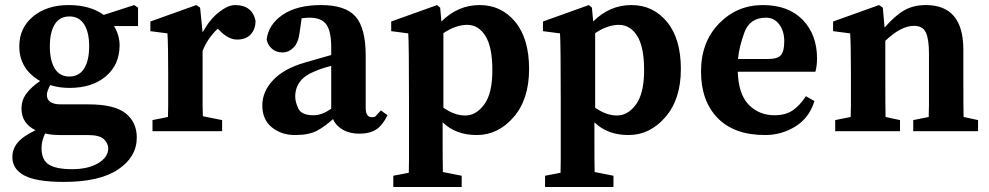

<svg xmlns="http://www.w3.org/2000/svg" viewBox="-20 -518 3903 758"><path d="M56.2 -335Q56.2 -408.2 110.8 -453.1Q165.5 -498 250.5 -498Q335.9 -498 389.2 -459L509.8 -498L524.9 -487.8V-415H430.2Q452.1 -378.9 452.1 -338.9Q452.1 -262.7 397.9 -216.8Q343.8 -170.9 253.9 -170.9Q213.9 -170.9 178.2 -182.1Q165 -156.7 165 -144Q165 -106 220.2 -106H328.1Q432.1 -106 476.1 -70.6Q520 -35.2 520 24.9Q520 101.6 446.5 150.9Q373 200.2 232.9 200.2Q124 200.2 76.4 175Q28.8 149.9 28.8 102.1Q28.8 71.3 48.8 46.1Q68.8 21 120.1 -3.9Q64.9 -31.2 64.9 -88.9Q64.9 -123 84.5 -148.9Q104 -174.8 138.2 -198.2Q56.2 -245.6 56.2 -335ZM216.8 15.1Q182.6 15.1 158.2 8.8Q144 37.6 144 66.9Q144 113.8 173.1 131.8Q202.1 149.9 264.6 149.9Q327.1 149.9 367.2 126.5Q407.2 103 407.2 67.9Q407.2 47.9 390.1 31.5Q373 15.1 326.2 15.1ZM196.3 -247.3Q215.8 -215.8 253.9 -215.8Q292 -215.8 312 -247.3Q332 -278.8 332 -335Q332 -391.1 312 -422.1Q292 -453.1 253.9 -453.1Q215.8 -453.1 196.3 -422.1Q176.8 -391.1 176.8 -335Q176.8 -278.8 196.3 -247.3Z M779.8 -106.4Q779.8 -96.2 780.8 -59.1L856.9 -43.9V0H582V-43.9L643.1 -56.2Q644 -93.3 644 -103.5V-227.5Q644 -340.8 641.1 -386.2L573.7 -395V-433.1L754.9 -498L770 -487.8L779.8 -390.1Q807.6 -440.9 843.8 -469.5Q879.9 -498 908.2 -498Q975.6 -498 988.8 -436Q988.8 -402.8 970 -382.3Q951.2 -361.8 915.5 -361.8Q879.9 -361.8 841.8 -402.8L839.8 -404.8Q799.3 -366.7 779.8 -316.9Z M1423.8 -90.8Q1423.8 -55.2 1448.7 -55.2Q1458.5 -55.2 1461.7 -58.3Q1464.8 -61.5 1483.9 -82L1509.8 -63Q1489.7 -22 1464.1 -6.1Q1438.5 9.8 1399.4 9.8Q1360.4 9.8 1333 -6.1Q1305.7 -22 1294.9 -47.9Q1260.7 -17.1 1229.5 -1Q1198.2 15.1 1144.5 15.1Q1090.8 15.1 1053.2 -15.4Q1015.6 -45.9 1015.6 -101.6Q1015.6 -157.2 1058.8 -202.4Q1102.1 -247.6 1182.9 -270.8Q1263.7 -293.9 1287.6 -300.8V-331.1Q1287.6 -394 1268.6 -421.1Q1249.5 -448.2 1201.7 -448.2Q1190.4 -448.2 1170.9 -445.8L1162.6 -388.2Q1157.7 -349.1 1138.7 -330.1Q1119.6 -311 1095.2 -311Q1070.8 -311 1054.2 -325Q1037.6 -338.9 1032.7 -361.8Q1039.6 -420.9 1095.7 -459.5Q1151.9 -498 1247.6 -498Q1343.3 -498 1383.5 -452.9Q1423.8 -407.7 1423.8 -296.9ZM1145.5 -136.2Q1145.5 -116.2 1157.7 -89.6Q1169.9 -63 1218.3 -63Q1251 -63 1287.6 -88.9V-257.8Q1248.5 -248 1223.6 -236.8Q1145.5 -206.5 1145.5 -136.2Z M1722.7 -433.1Q1787.6 -498 1873.5 -498Q1959.5 -498 2014.2 -431.6Q2068.8 -365.2 2068.8 -245.6Q2068.8 -126 2007.6 -55.4Q1946.3 15.1 1862.3 15.1Q1778.8 15.1 1727.5 -35.2V43.5Q1727.5 122.1 1728.5 161.1L1802.7 175.8V220.2H1532.7V175.8L1593.8 164.1Q1594.7 125 1594.7 113.8V-119.1Q1594.7 -340.8 1591.8 -386.2L1524.4 -395V-433.1L1705.6 -498L1717.8 -487.8ZM1730.5 -387.2V-92.8Q1774.4 -62 1816.9 -62Q1859.4 -62 1891.6 -105.5Q1923.8 -148.9 1923.8 -241Q1923.8 -333 1896.2 -376.5Q1868.7 -419.9 1824.2 -419.9Q1779.8 -419.9 1730.5 -387.2Z M2321.8 -433.1Q2386.7 -498 2472.7 -498Q2558.6 -498 2613.3 -431.6Q2668 -365.2 2668 -245.6Q2668 -126 2606.7 -55.4Q2545.4 15.1 2461.4 15.1Q2377.9 15.1 2326.7 -35.2V43.5Q2326.7 122.1 2327.6 161.1L2401.9 175.8V220.2H2131.8V175.8L2192.9 164.1Q2193.8 125 2193.8 113.8V-119.1Q2193.8 -340.8 2190.9 -386.2L2123.5 -395V-433.1L2304.7 -498L2316.9 -487.8ZM2329.6 -387.2V-92.8Q2373.5 -62 2416 -62Q2458.5 -62 2490.7 -105.5Q2522.9 -148.9 2522.9 -241Q2522.9 -333 2495.4 -376.5Q2467.8 -419.9 2423.3 -419.9Q2378.9 -419.9 2329.6 -387.2Z M3037.6 -63Q3081.5 -63 3109.9 -82.5Q3138.2 -102.1 3161.6 -138.2L3195.3 -119.1Q3175.3 -53.2 3120.6 -19Q3065.9 15.1 3000.5 15.1Q2878.4 15.1 2813 -52.2Q2747.6 -119.6 2747.6 -235.8Q2747.6 -352.1 2818.6 -425Q2889.6 -498 2991.2 -498Q3092.8 -498 3149.2 -439.5Q3205.6 -380.9 3205.6 -287.1Q3205.6 -259.3 3199.2 -234.9H2892.6Q2895.5 -146 2936 -104.5Q2976.6 -63 3037.6 -63ZM3013.2 -285.2Q3049.3 -285.2 3062.7 -300Q3076.2 -314.9 3076.2 -355Q3076.2 -395 3056.4 -421.6Q3036.6 -448.2 3004.4 -448.2Q2939.9 -448.2 2918.7 -389.6Q2897.5 -331.1 2893.6 -285.2Z M3635.3 -498Q3783.2 -498 3783.2 -321.8V-207Q3783.2 -91.8 3784.2 -56.2L3841.3 -43.9V0H3585.4V-43.9L3646.5 -56.2Q3647.5 -93.3 3647.5 -103.5V-306.2Q3647.5 -363.3 3635.3 -389.6Q3623 -416 3588.4 -416Q3537.1 -416 3475.1 -356.9V-224.6Q3475.1 -92.8 3476.1 -56.2L3533.2 -43.9V0H3277.3V-43.9L3338.4 -56.2Q3339.4 -94.2 3339.4 -104.5V-228Q3339.4 -340.8 3336.4 -386.2L3269 -395V-433.1L3450.2 -498L3465.3 -487.8L3472.2 -409.2Q3513.2 -456.1 3549.6 -477.1Q3585.9 -498 3635.3 -498Z"/></svg>

Font: SourceSerifPro-Bold
Style: Bold
Weight: 700
Designer: Frank Grießhammer
Foundry: Adobe Systems Incorporated
Version: Version 1.014;PS Version 1.0;hotconv 1.0.73;makeotf.lib2.5.5